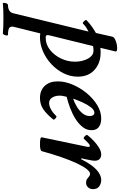

<svg xmlns="http://www.w3.org/2000/svg" viewBox="156 -800 841 1345"><g transform="rotate(90 576.5 -127.5)"><path d="M-72 273Q-76 273 -76 264Q-76 255 -71.5 246Q-67 237 -61 237Q-12 237 -3 200L125 -327Q114 -322 99.5 -313Q85 -304 69 -288Q66 -285 59 -290Q52 -295 47 -302.5Q42 -310 45 -313Q66 -333 89 -349.5Q112 -366 135 -379L161 -494Q164 -505 180.5 -513.5Q197 -522 217.5 -525.5Q238 -529 252.5 -527Q267 -525 264 -514L239 -410Q247 -411 255.5 -411.5Q264 -412 272 -412Q345 -412 393 -369.5Q441 -327 441 -252Q441 -200 417.5 -152.5Q394 -105 354 -67.5Q314 -30 265 -8.5Q216 13 166 13Q161 13 154 12.5Q147 12 138 11L92 196Q87 218 99 227.5Q111 237 147 237Q153 237 152.5 246Q152 255 147.5 264Q143 273 138 273Q118 271 91.5 270Q65 269 33 269Q1 269 -25.5 270Q-52 271 -72 273ZM167 -27Q215 -27 253 -57Q291 -87 313.5 -133.5Q336 -180 336 -231Q336 -266 326.5 -295.5Q317 -325 300 -343.5Q283 -362 260 -362Q244 -362 227 -359L152 -55Q151 -51 150.5 -47Q150 -43 150 -39Q150 -27 167 -27Z M591 13Q537 13 505.5 -20.5Q474 -54 474 -112Q474 -161 496 -214Q518 -267 555.5 -313Q593 -359 639.5 -387.5Q686 -416 735 -416Q771 -416 793.5 -399.5Q816 -383 816 -348Q816 -314 794 -286Q772 -258 737 -236Q702 -214 661 -198.5Q620 -183 582 -174Q578 -156 576 -146Q574 -136 574 -125Q574 -94 587.5 -72.5Q601 -51 626 -51Q647 -51 671.5 -65Q696 -79 717 -101Q720 -105 727 -100.5Q734 -96 739 -90Q744 -84 741 -80Q704 -34 669.5 -10.5Q635 13 591 13ZM595 -219Q622 -228 650 -244.5Q678 -261 697.5 -284.5Q717 -308 717 -336Q717 -350 711 -359Q705 -368 694 -368Q674 -368 655 -343Q636 -318 620.5 -283.5Q605 -249 595 -219Z M914 13Q862 13 866 0L932 -316Q933 -322 933 -324.5Q933 -327 933 -329Q933 -336 925 -336Q918 -336 906.5 -325.5Q895 -315 875 -294Q872 -291 864.5 -296Q857 -301 852 -308.5Q847 -316 851 -320Q866 -340 889 -362Q912 -384 937.5 -400Q963 -416 987 -416Q1006 -416 1018 -404.5Q1030 -393 1030 -371Q1030 -360 1027 -344.5Q1024 -329 1019 -304L1013 -277L1019 -275Q1054 -346 1091 -381Q1128 -416 1165 -416Q1190 -416 1209.5 -402Q1229 -388 1229 -359Q1229 -338 1216.5 -324Q1204 -310 1184 -310Q1168 -310 1158 -317Q1148 -324 1140 -331Q1132 -338 1122 -338Q1092 -338 1047 -243Q1025 -195 1004 -134Q983 -73 963 0Q960 13 914 13Z"/></g></svg>

Font: Junicode
Style: Bold Italic
Weight: 700
Italic angle: -11°
Designer: Peter S. Baker
Version: Version 2.100; ttfautohint (v1.8.4)